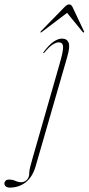

<svg xmlns="http://www.w3.org/2000/svg" viewBox="-158 -608 403 873"><path d="M147.5 -348.5 4 148Q-10 196.5 -41 220.8Q-72 245 -113.5 245Q-125 245 -131.5 239.5Q-138 234 -138 226.5Q-138 219.5 -132.8 214Q-127.5 208.5 -116.5 208.5Q-101 208.5 -87.8 214.5Q-74.5 220.5 -61.5 220.5Q-47.5 220.5 -36.2 210Q-25 199.5 -25 178.5Q-25 167.5 -20.2 149.2Q-15.5 131 -10.5 113.5L113 -317.5Q130.5 -377.5 128.8 -396.5Q127 -415.5 109 -415.5Q98 -415.5 82.5 -406Q67 -396.5 43.5 -368.5Q40.5 -365 39 -366.5Q37.5 -368 40 -371Q64 -403.5 85 -418Q106 -432.5 124 -432.5Q146 -432.5 153.8 -414.5Q161.5 -396.5 147.5 -348.5ZM223.5 -460.5Q222 -459 218 -462.5L147 -549.5L32 -462.5Q27 -459 25.5 -460.5Q25 -462 28.5 -466.5L135 -575.5Q147 -588 156.5 -588Q166 -588 172 -575.5L223.5 -466.5Q226 -462 223.5 -460.5Z"/></svg>

Font: Fraunces 144pt S000 Thin
Style: Italic
Weight: 100
Italic angle: -16°
Version: Version 1.000; ttfautohint (v1.8.3)